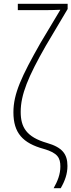

<svg xmlns="http://www.w3.org/2000/svg" viewBox="-20 -780 373 1002"><path d="M260 202H297C320 162 332 126 332 86C332 24 305 -11 225 -34C118 -65 88 -116 88 -196C88 -286 127 -380 219 -541L333 -733V-760H73V-727H214C241 -727 271 -728 295 -729L192 -557C92 -381 50 -291 50 -194C50 -86 99 -33 208 -3C282 18 295 45 295 89C295 129 281 165 260 202Z"/></svg>

Font: Noto Sans Condensed ExtraLight
Style: Regular
Weight: 200
Width: 3
Designer: Monotype Design Team
Foundry: Monotype Imaging Inc.
Version: Version 2.013